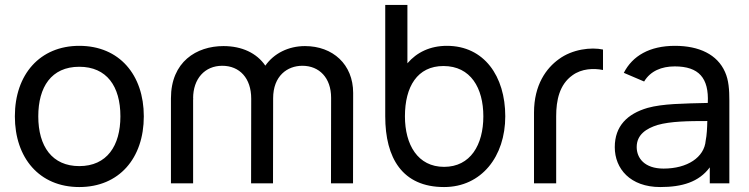

<svg xmlns="http://www.w3.org/2000/svg" viewBox="-20 -740 3024 775"><path d="M300 15C460.5 15 560.5 -101 560.5 -270.5C560.5 -437.5 462 -555 300 -555C141.5 -555 40 -440 40 -270.5C40 -103 138.5 15 300 15ZM134.5 -270.5C134.5 -388.5 187 -470.5 300 -470.5C410.5 -470.5 466 -392 466 -270.5C466 -151.5 411.5 -69.5 300 -69.5C191 -69.5 134.5 -148.5 134.5 -270.5Z M1316.5 -345.5 1316 0H1405L1405.5 -365C1405.5 -480 1323.5 -554 1211 -554C1144.5 -554 1085.5 -524.5 1051 -475C1016.5 -525.5 957 -554 882 -554C773 -554 670 -490.5 670 -343V0H759.5V-336.5L760 -343H759.5C759.5 -422 806.5 -474.5 877 -474.5C947.5 -474.5 994 -424 994 -342L993.5 0H1082L1082.5 -343C1082.5 -434 1140 -474.5 1200.5 -474.5C1268.5 -474.5 1316.5 -426 1316.5 -345.5Z M1772.5 15C1923.5 15 2019.5 -108.5 2019.5 -270.5C2019.5 -432.5 1934 -555 1784 -555C1716.5 -555 1662.5 -529 1624.5 -484.5V-720H1535V-270.5C1535 -102 1604 15 1772.5 15ZM1614.5 -270.5C1614.5 -390 1664.5 -473.5 1770 -473.5C1880 -473.5 1931 -384.5 1931 -270.5C1931 -155.5 1879 -66.5 1772.5 -66.5C1666.5 -66.5 1614.5 -155.5 1614.5 -270.5Z M2135.5 -285.5V0H2225V-271C2225 -335 2238 -398.5 2290.5 -436C2328 -463.5 2376.5 -465 2414 -457.5V-540C2366 -550.5 2290 -541.5 2235.5 -501C2185.5 -465 2135.5 -398 2135.5 -285.5Z M2498 -446 2580 -411C2605.5 -453.5 2650.5 -472 2703.5 -472C2800.5 -472 2842 -425.5 2837 -324.5C2737 -322 2655.5 -321.5 2594 -304.5C2512 -280.5 2461.5 -231 2461.5 -146C2461.5 -59 2524 15 2645 15C2733 15 2801 -5 2845 -64.5V0H2924V-334C2924 -377 2921.5 -416.5 2906.5 -449.5C2875.5 -520 2802 -555 2704.5 -555C2602 -555 2533 -514.5 2498 -446ZM2550 -146.5C2550 -197 2589.5 -221.5 2634 -235.5C2686.5 -250.5 2758.5 -251.5 2835 -251.5C2834.5 -225.5 2833 -193.5 2828.5 -172.5C2823 -105 2754.5 -59.5 2658.5 -59.5C2581.5 -59.5 2550 -102 2550 -146.5Z"/></svg>

Font: Eudonet Medium
Style: Regular
Weight: 500
Designer: Mikhail Sharanda
Foundry: Mikhail Sharanda
Version: Version 4.503;Glyphs 3.1.2 (3151)